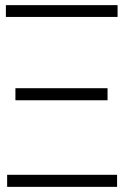

<svg xmlns="http://www.w3.org/2000/svg" viewBox="-20 -727 483 747"><path d="M7.8 -46.9H435.5V0H7.8ZM40 -383.8H398.4V-336.9H40ZM2.9 -707H437.5V-661.1H2.9Z"/></svg>

Font: Pretendard Std ExtraLight
Style: Regular
Weight: 200
Designer: Base glyphs from Inter by Rasmus Andersson; Hangeul glyphs from Noto Sans CJK(Source Han Sans) by Jang Soo-young and Kan
Foundry: Kil Hyung-jin
Version: Version 1.309